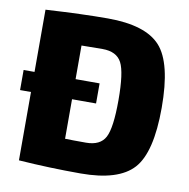

<svg xmlns="http://www.w3.org/2000/svg" viewBox="-80 -778 852 866"><g transform="rotate(10 346.5 -345.0)"><path d="M61 -405V-690Q231 -700 345 -700Q518 -700 586 -625Q654 -550 654 -345Q654 -140 586 -65Q518 10 345 10Q201 10 61 0V-313H11V-405ZM249 -313V-132Q278 -131 345 -131Q410 -131 433 -174.5Q456 -218 456 -345Q456 -472 433 -516Q410 -560 345 -560L249 -559V-405H359V-313Z"/></g></svg>

Font: Exo 2.0 Extra Bold
Style: Regular
Weight: 800
Designer: Natanael Gama
Version: Version 1.001;PS 001.001;hotconv 1.0.70;makeotf.lib2.5.58329